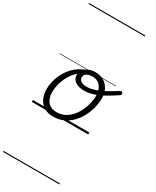

<svg xmlns="http://www.w3.org/2000/svg" viewBox="-370 -1120 1408 1731"><g transform="rotate(30 334.0 -255.0)"><path d="M230 19Q174 19 135.5 -4.5Q97 -28 77 -70.5Q57 -113 57 -168Q57 -223 77 -282.5Q97 -342 136 -392.5Q175 -443 233 -475Q291 -507 367 -507L364 -476Q304 -476 257 -446Q210 -416 178 -369Q146 -322 130 -269Q114 -216 114 -170Q114 -128 128 -96.5Q142 -65 169.5 -48Q197 -31 236 -31Q296 -31 340.5 -61Q385 -91 414.5 -138Q444 -185 459 -237.5Q474 -290 474 -334Q474 -381 458 -412Q442 -443 417 -457.5Q392 -472 364 -472Q326 -472 302 -458Q278 -444 278 -416Q278 -400 287.5 -388.5Q297 -377 315 -371Q333 -365 360 -365Q393 -365 432.5 -377Q472 -389 523 -415Q574 -441 641 -484Q650 -489 656.5 -486Q663 -483 666 -476.5Q669 -470 668 -462.5Q667 -455 660 -451Q593 -406 539.5 -377.5Q486 -349 441.5 -336Q397 -323 356 -323Q315 -323 286.5 -334.5Q258 -346 243 -366.5Q228 -387 228 -413Q228 -443 245.5 -467Q263 -491 294 -505Q325 -519 367 -519Q412 -519 449 -498.5Q486 -478 508.5 -438Q531 -398 531 -339Q531 -298 519.5 -249.5Q508 -201 484.5 -153.5Q461 -106 425 -67Q389 -28 340.5 -4.5Q292 19 230 19ZM0 510H587V520H0ZM0 -20H587V0H0ZM0 -505H587V-500H0ZM0 -1030H587V-1020H0Z"/></g></svg>

Font: Playwrite CO Guides
Style: Regular
Weight: 400
Designer: Veronika Burian, José Scaglione
Foundry: TypeTogether
Version: Version 1.003